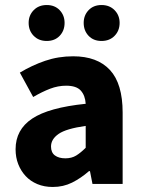

<svg xmlns="http://www.w3.org/2000/svg" viewBox="-20 -732 567 764"><path d="M190 12Q156 12 128.5 0.5Q101 -11 82 -31.5Q63 -52 52.5 -79Q42 -106 42 -138Q42 -216 108 -260Q174 -304 321 -319Q319 -352 301.5 -371.5Q284 -391 243 -391Q211 -391 179.5 -379Q148 -367 112 -346L59 -443Q107 -472 159.5 -490Q212 -508 271 -508Q367 -508 417.5 -453.5Q468 -399 468 -284V0H348L338 -51H334Q302 -23 267 -5.5Q232 12 190 12ZM240 -102Q265 -102 283 -113Q301 -124 321 -144V-231Q243 -220 213 -199Q183 -178 183 -149Q183 -125 198.5 -113.5Q214 -102 240 -102ZM166 -569Q134 -569 114 -589.5Q94 -610 94 -641Q94 -671 114 -691.5Q134 -712 166 -712Q198 -712 217.5 -691.5Q237 -671 237 -641Q237 -610 217.5 -589.5Q198 -569 166 -569ZM384 -569Q352 -569 332.5 -589.5Q313 -610 313 -641Q313 -671 332.5 -691.5Q352 -712 384 -712Q416 -712 436 -691.5Q456 -671 456 -641Q456 -610 436 -589.5Q416 -569 384 -569Z"/></svg>

Font: Giro Regular
Style: Bold
Weight: 700
Designer: Paul D. Hunt
Foundry: Adobe Systems Incorporated
Version: Version 1.000;PS 1.0;hotconv 1.0.88;makeotf.lib2.5.647800